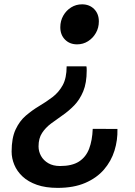

<svg xmlns="http://www.w3.org/2000/svg" viewBox="-20 -758 640 909"><path d="M389 -444Q390 -441.5 390.2 -436.5Q390.5 -431.5 390.5 -424.5Q390.5 -365 374 -325.5Q357.5 -286 331.5 -259.2Q305.5 -232.5 276.5 -212.5Q247.5 -192.5 221.5 -173Q195.5 -153.5 179 -128.2Q162.5 -103 162.5 -65Q162.5 -41 174.2 -19.8Q186 1.5 208.8 14.8Q231.5 28 264.5 28Q321 28 354 6.8Q387 -14.5 402 -54Q417 -93.5 419 -148L536 -147.5Q537.5 -94.5 522 -44.8Q506.5 5 472.2 44.8Q438 84.5 383.5 108Q329 131.5 253 131.5Q196 131.5 154.8 117Q113.5 102.5 87 77.8Q60.5 53 47.8 22.2Q35 -8.5 35 -40.5Q35 -104.5 53.8 -144.8Q72.5 -185 102.2 -210.5Q132 -236 165.2 -255.8Q198.5 -275.5 228.2 -298Q258 -320.5 276.8 -354.5Q295.5 -388.5 295.5 -443.5Q295.5 -443.5 295.5 -443.8Q295.5 -444 295.5 -444ZM368.5 -737.5Q403.5 -737.5 425.8 -715Q448 -692.5 448 -656.5Q448 -626.5 434 -602Q420 -577.5 396.8 -562.8Q373.5 -548 345 -548Q310 -548 287.8 -570.5Q265.5 -593 265.5 -629Q265.5 -659 279.5 -683.8Q293.5 -708.5 316.8 -723Q340 -737.5 368.5 -737.5Z"/></svg>

Font: Spline Sans Mono Medium
Style: Italic
Weight: 500
Italic angle: -4°
Monospace: yes
Designer: Eben Sorkin, Mirko Velimirovic
Foundry: Sorkin Type
Version: Version 1.004